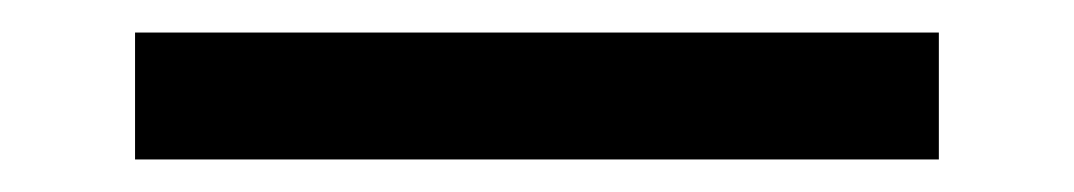

<svg xmlns="http://www.w3.org/2000/svg" viewBox="-20 -30 660 118"><path d="M63 68V-10H557V68Z"/></svg>

Font: Domine SemiBold
Style: Regular
Weight: 600
Designer: Pablo Impallari, Rodrigo Fuenzalida, Brenda Gallo
Foundry: Pablo Impallari, Rodrigo Fuenzalida, Brenda Gallo
Version: Version 2.000